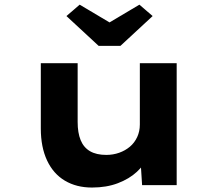

<svg xmlns="http://www.w3.org/2000/svg" viewBox="-20 -806 953 836"><path d="M380.6 10.6Q312.7 10.6 262.4 -19.4Q212.1 -49.3 184.9 -107.4Q157.7 -165.4 157.7 -246.3V-530.7H318.1V-275Q318.1 -227.8 331.1 -195.9Q344.1 -164 371.8 -147.7Q399.6 -131.5 442.6 -131.5Q472.6 -131.5 499 -140.9Q525.4 -150.3 545.5 -167.2Q565.6 -184 577.3 -209.1Q588.9 -234.2 588.9 -263.6V-530.7H749.3V0H598.7L591.8 -108.9L621.3 -120.9Q608.8 -88.3 575.9 -57.8Q543 -27.3 493.5 -8.4Q444 10.6 380.6 10.6ZM409.4 -606.4 269.3 -736.1 326.9 -785.7 471.9 -699.5H441.9L587 -785.7L644.6 -736.1L504.5 -606.4Z"/></svg>

Font: Lexend Peta
Style: Regular
Weight: 400
Designer: Bonnie Shaver-Troup, Thomas Jockin
Foundry: Lexend
Version: Version 1.007